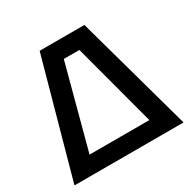

<svg xmlns="http://www.w3.org/2000/svg" viewBox="-157 -851 997 1003"><g transform="rotate(-30 342.0 -350.0)"><path d="M477 -700 671 0H549L389 -600H295L135 0H13L207 -700ZM68 0V-100H632V0Z"/></g></svg>

Font: Tektur Medium
Style: Regular
Weight: 500
Designer: Adam Jagosz
Foundry: Adam Jagosz
Version: Version 1.005;gftools[0.9.30]